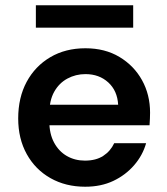

<svg xmlns="http://www.w3.org/2000/svg" viewBox="-20 -696 632 728"><path d="M303 12Q229 12 171.5 -20.5Q114 -53 81.5 -111.5Q49 -170 49 -247Q49 -326 81 -385.5Q113 -445 170.5 -479Q228 -513 304 -513Q378 -513 433 -480Q488 -447 518.5 -392Q549 -337 549 -269Q549 -259 548.5 -247Q548 -235 547 -221H136V-299H428Q425 -352 390.5 -383.5Q356 -415 304 -415Q267 -415 235.5 -398Q204 -381 185.5 -348Q167 -315 167 -265V-236Q167 -189 185 -155.5Q203 -122 233.5 -104.5Q264 -87 302 -87Q344 -87 371.5 -105Q399 -123 413 -153H534Q521 -107 488.5 -69.5Q456 -32 409.5 -10Q363 12 303 12ZM116 -591V-676H485V-591Z"/></svg>

Font: DM Sans 18pt SemiBold
Style: Regular
Weight: 600
Designer: Colophon Foundry, Jonny Pinhorn
Foundry: Colophon Foundry
Version: Version 4.004;gftools[0.9.30]